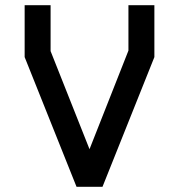

<svg xmlns="http://www.w3.org/2000/svg" viewBox="-20 -720 690 740"><path d="M375 0H275L75 -500V-700H175V-523L325 -145L475 -525V-700H575V-500Z"/></svg>

Font: Monoikos Medium
Style: Regular
Weight: 500
Designer: Brian Krent
Version: Version 0.088